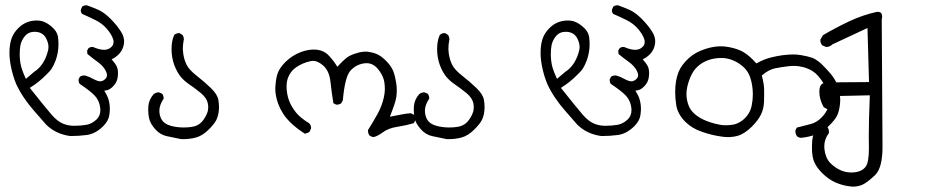

<svg xmlns="http://www.w3.org/2000/svg" viewBox="-20 -419 3540 723"><path d="M391.6 -31.7Q388.2 -52.2 376 -71.8L372.6 -77.6L379.4 -78.6Q393.6 -80.6 407 -95Q420.4 -109.4 422.9 -126.5Q424.3 -135.7 424.3 -143.6Q424.3 -151.4 422.9 -158.7Q420.9 -171.9 403.8 -191.4L400.4 -195.8L405.3 -198.2Q420.9 -206.5 432.4 -220.5Q443.8 -234.4 446.8 -255.4Q447.3 -259.3 447.3 -264.4Q447.3 -269.5 445.3 -278.3Q443.4 -287.1 436.5 -298.3Q422.4 -321.8 396 -348.6Q371.6 -372.6 350.6 -381.8Q329.6 -391.1 307.6 -398.9Q306.6 -398.9 304.9 -398.9Q303.2 -398.9 300.8 -398.9Q294.9 -397.9 289.6 -394.5L284.7 -383.3Q284.2 -381.8 284.2 -379.9Q284.2 -372.6 289.1 -366.7Q314.9 -355.5 339.4 -343.3Q365.2 -330.6 382.3 -310.5Q399.4 -290.5 405.3 -273.4Q407.7 -267.1 407.7 -262.9Q407.7 -258.8 407.2 -256.8Q406.2 -248.5 399.9 -242.7Q389.2 -231.4 372.1 -231.4Q355 -231.4 331.1 -241.7Q328.6 -242.2 326.7 -242.2Q319.3 -242.2 313 -237.3L308.1 -228.5L309.1 -215.8Q326.7 -201.2 346.2 -187Q367.7 -171.9 377.4 -153.8Q382.8 -144 382.8 -136.2Q382.8 -127.9 377 -122.1Q367.7 -112.8 357.7 -112.8Q347.7 -112.8 331.5 -121.6Q316.9 -129.9 301.8 -134.3Q298.8 -134.8 295.9 -134.8Q288.1 -134.8 280.8 -129.9L275.9 -120.1Q275.9 -118.7 275.9 -117.7Q275.9 -108.4 280.3 -103Q321.3 -75.7 337.6 -57.9Q354 -40 357.4 -13.2Q357.9 -8.3 357.9 -3.9Q357.9 17.1 343.3 31.2Q326.2 46.9 306.6 50.8Q283.7 54.7 259.8 54.7Q236.3 54.7 216.8 46.4Q195.8 37.6 174.8 13.4Q153.8 -10.7 92.3 -87.9L96.2 -90.8Q126.5 -109.4 156.2 -139.6Q168.5 -151.4 173.8 -159.2Q181.6 -170.9 189.5 -191.4Q200.2 -221.2 200.2 -252Q200.2 -264.2 198.7 -277.8Q195.8 -301.3 172.6 -320.3Q149.4 -339.4 127.9 -341.3Q123 -341.8 118.2 -341.8Q77.1 -341.8 48.3 -312.5Q34.2 -298.3 26.4 -281.2Q15.6 -257.3 15.6 -220.2Q15.6 -196.8 21 -169.4Q27.8 -134.3 41 -102.5Q53.7 -75.2 71 -49.8Q88.4 -24.4 106.9 -3.4Q125.5 17.6 137.5 31.7Q149.4 45.9 153.8 50.3Q189.9 85.9 244.6 93.3Q276.4 93.3 306.2 89.4Q339.4 85 368.2 56.6Q388.7 36.1 391.6 14.6Q393.6 2 393.6 -9.5Q393.6 -21 391.6 -31.7ZM54.2 -214.8Q54.2 -231.4 56.6 -247.1Q60.5 -267.6 74.7 -284.2Q87.9 -299.3 109.9 -299.3Q142.1 -299.3 154.8 -272.5Q162.6 -255.9 162.6 -242.2Q162.6 -236.8 161.6 -231.4Q147.9 -173.3 107.9 -147.9L77.6 -122.1L75.2 -127Q66.4 -146 60.5 -165Q54.2 -188 54.2 -214.8Z M538.1 -4.9Q538.1 12.2 541.5 26.9Q545.9 46.9 564.9 67.9Q583.5 88.9 609.4 94Q635.3 99.1 662.6 105Q666 105 669.4 105Q694.3 105 716.8 99.1Q741.7 92.8 765.1 69.6Q788.6 46.4 795.4 31.2Q804.7 11.2 804.7 -16.1Q804.7 -29.3 802.2 -43Q798.8 -63.5 774.4 -87.2Q750 -110.8 721.2 -133.3Q691.9 -156.2 682.6 -175.3Q673.3 -193.8 669.9 -217.8Q668.5 -227.5 668.5 -233.4Q668.5 -251.5 671.4 -265.6Q672.4 -269 672.4 -271Q672.4 -272.9 671.9 -275.4Q671.4 -281.7 667 -287.6L655.8 -294.4Q655.3 -294.4 654.8 -294.4Q644 -294.4 636.2 -287.6Q626 -266.1 626 -233.9Q626 -202.6 636.2 -174.3Q646.5 -147 660.6 -129.9Q672.4 -115.7 689 -104Q717.3 -84.5 737.8 -67.4Q758.8 -49.3 762.7 -29.3Q764.2 -22 764.2 -17.6Q764.2 -3.4 760.3 5.9Q753.9 22.9 742.7 36.6Q731 50.8 713.9 56.2Q696.8 61 671.1 61Q645.5 61 623 54.7Q598.6 47.9 588.9 31.7Q580.1 16.6 580.1 -2.4Q580.1 -23.4 596.2 -47.4Q596.2 -48.3 596.2 -48.8Q596.2 -58.6 590.8 -65.9L579.6 -70.8Q578.1 -71.3 576.7 -71.3Q575.2 -71.3 573.2 -71Q571.3 -70.8 568.4 -69.8Q563.5 -68.4 558.6 -64.5Q540.5 -43.9 538.6 -19Q538.1 -11.7 538.1 -4.9Z M1543.9 28.8Q1543.9 19.5 1538.6 13.2L1527.3 7.3Q1510.7 8.3 1494.1 11.7Q1477.5 15.1 1448.2 20.5Q1460 -9.8 1465.6 -27.1Q1471.2 -44.4 1472.7 -55.7Q1474.1 -66.9 1474.1 -79.1Q1474.1 -91.3 1472.2 -105Q1468.3 -130.9 1461.4 -149.9Q1454.1 -168.5 1438 -185.5Q1421.9 -202.6 1407.7 -210.9Q1394 -219.2 1371.6 -223.1Q1364.7 -224.6 1356.9 -224.6Q1341.3 -224.6 1324.2 -219.2Q1297.9 -211.9 1283.7 -200.2Q1268.6 -188 1254.4 -171.9L1250.5 -167.5L1247.1 -172.4Q1236.8 -189.9 1218.3 -209.5Q1197.3 -232.4 1161.6 -232.4Q1139.6 -232.4 1114.7 -223.6Q1081.1 -211.4 1054.7 -185.5Q1033.7 -164.1 1026.4 -145Q1019 -126 1017.1 -94.2Q1016.6 -90.3 1016.6 -85.9Q1016.6 -58.6 1027.3 -28.8Q1042 10.7 1071.3 40Q1093.3 62 1127.9 84.5Q1137.2 82.5 1145 78.1L1150.9 65.9Q1151.4 64.5 1151.4 62.5Q1151.4 52.7 1144.5 45.4Q1111.3 24.9 1095.7 5.9Q1080.1 -13.2 1071 -33.9Q1062 -54.7 1059.6 -81.1Q1059.1 -87.9 1059.1 -93.8Q1059.1 -112.8 1064.9 -127Q1072.3 -146 1086.4 -158.7Q1105.5 -175.3 1135.3 -185.1Q1151.9 -189.9 1159.2 -189.9Q1175.8 -189.9 1196.3 -172.9Q1220.2 -152.8 1224.6 -109.4Q1229 -69.3 1235.4 -30.3L1246.1 -24.9Q1247.1 -24.9 1248 -24.9Q1257.8 -24.9 1265.1 -30.3L1271 -41.5Q1278.8 -128.9 1298.8 -151.9Q1318.8 -174.8 1349.1 -180.2Q1355 -181.2 1360.4 -181.2Q1381.8 -181.2 1398.4 -164.6Q1421.9 -139.6 1427.2 -109.9Q1429.2 -98.1 1429.2 -83.5Q1429.2 -68.8 1425.3 -51.8Q1418 -19 1400.9 11.5Q1383.8 42 1365.7 70.8Q1365.7 71.8 1365.7 74Q1365.7 76.2 1366.2 79.1Q1367.2 85.9 1371.1 90.8Q1377.9 96.2 1386.7 97.2Q1400.9 94.2 1420.4 80.1Q1441.4 64 1474.6 58.8Q1507.8 53.7 1538.1 44.9L1543.5 34.7Q1543.9 31.7 1543.9 28.8Z M1538.1 -4.9Q1538.1 12.2 1541.5 26.9Q1545.9 46.9 1564.9 67.9Q1583.5 88.9 1609.4 94Q1635.3 99.1 1662.6 105Q1666 105 1669.4 105Q1694.3 105 1716.8 99.1Q1741.7 92.8 1765.1 69.6Q1788.6 46.4 1795.4 31.2Q1804.7 11.2 1804.7 -16.1Q1804.7 -29.3 1802.2 -43Q1798.8 -63.5 1774.4 -87.2Q1750 -110.8 1721.2 -133.3Q1691.9 -156.2 1682.6 -175.3Q1673.3 -193.8 1669.9 -217.8Q1668.5 -227.5 1668.5 -233.4Q1668.5 -251.5 1671.4 -265.6Q1672.4 -269 1672.4 -271Q1672.4 -272.9 1671.9 -275.4Q1671.4 -281.7 1667 -287.6L1655.8 -294.4Q1655.3 -294.4 1654.8 -294.4Q1644 -294.4 1636.2 -287.6Q1626 -266.1 1626 -233.9Q1626 -202.6 1636.2 -174.3Q1646.5 -147 1660.6 -129.9Q1672.4 -115.7 1689 -104Q1717.3 -84.5 1737.8 -67.4Q1758.8 -49.3 1762.7 -29.3Q1764.2 -22 1764.2 -17.6Q1764.2 -3.4 1760.3 5.9Q1753.9 22.9 1742.7 36.6Q1731 50.8 1713.9 56.2Q1696.8 61 1671.1 61Q1645.5 61 1623 54.7Q1598.6 47.9 1588.9 31.7Q1580.1 16.6 1580.1 -2.4Q1580.1 -23.4 1596.2 -47.4Q1596.2 -48.3 1596.2 -48.8Q1596.2 -58.6 1590.8 -65.9L1579.6 -70.8Q1578.1 -71.3 1576.7 -71.3Q1575.2 -71.3 1573.2 -71Q1571.3 -70.8 1568.4 -69.8Q1563.5 -68.4 1558.6 -64.5Q1540.5 -43.9 1538.6 -19Q1538.1 -11.7 1538.1 -4.9Z M2391.6 -31.7Q2388.2 -52.2 2376 -71.8L2372.6 -77.6L2379.4 -78.6Q2393.6 -80.6 2407 -95Q2420.4 -109.4 2422.9 -126.5Q2424.3 -135.7 2424.3 -143.6Q2424.3 -151.4 2422.9 -158.7Q2420.9 -171.9 2403.8 -191.4L2400.4 -195.8L2405.3 -198.2Q2420.9 -206.5 2432.4 -220.5Q2443.8 -234.4 2446.8 -255.4Q2447.3 -259.3 2447.3 -264.4Q2447.3 -269.5 2445.3 -278.3Q2443.4 -287.1 2436.5 -298.3Q2422.4 -321.8 2396 -348.6Q2371.6 -372.6 2350.6 -381.8Q2329.6 -391.1 2307.6 -398.9Q2306.6 -398.9 2304.9 -398.9Q2303.2 -398.9 2300.8 -398.9Q2294.9 -397.9 2289.6 -394.5L2284.7 -383.3Q2284.2 -381.8 2284.2 -379.9Q2284.2 -372.6 2289.1 -366.7Q2314.9 -355.5 2339.4 -343.3Q2365.2 -330.6 2382.3 -310.5Q2399.4 -290.5 2405.3 -273.4Q2407.7 -267.1 2407.7 -262.9Q2407.7 -258.8 2407.2 -256.8Q2406.2 -248.5 2399.9 -242.7Q2389.2 -231.4 2372.1 -231.4Q2355 -231.4 2331.1 -241.7Q2328.6 -242.2 2326.7 -242.2Q2319.3 -242.2 2313 -237.3L2308.1 -228.5L2309.1 -215.8Q2326.7 -201.2 2346.2 -187Q2367.7 -171.9 2377.4 -153.8Q2382.8 -144 2382.8 -136.2Q2382.8 -127.9 2377 -122.1Q2367.7 -112.8 2357.7 -112.8Q2347.7 -112.8 2331.5 -121.6Q2316.9 -129.9 2301.8 -134.3Q2298.8 -134.8 2295.9 -134.8Q2288.1 -134.8 2280.8 -129.9L2275.9 -120.1Q2275.9 -118.7 2275.9 -117.7Q2275.9 -108.4 2280.3 -103Q2321.3 -75.7 2337.6 -57.9Q2354 -40 2357.4 -13.2Q2357.9 -8.3 2357.9 -3.9Q2357.9 17.1 2343.3 31.2Q2326.2 46.9 2306.6 50.8Q2283.7 54.7 2259.8 54.7Q2236.3 54.7 2216.8 46.4Q2195.8 37.6 2174.8 13.4Q2153.8 -10.7 2092.3 -87.9L2096.2 -90.8Q2126.5 -109.4 2156.2 -139.6Q2168.5 -151.4 2173.8 -159.2Q2181.6 -170.9 2189.5 -191.4Q2200.2 -221.2 2200.2 -252Q2200.2 -264.2 2198.7 -277.8Q2195.8 -301.3 2172.6 -320.3Q2149.4 -339.4 2127.9 -341.3Q2123 -341.8 2118.2 -341.8Q2077.1 -341.8 2048.3 -312.5Q2034.2 -298.3 2026.4 -281.2Q2015.6 -257.3 2015.6 -220.2Q2015.6 -196.8 2021 -169.4Q2027.8 -134.3 2041 -102.5Q2053.7 -75.2 2071 -49.8Q2088.4 -24.4 2106.9 -3.4Q2125.5 17.6 2137.5 31.7Q2149.4 45.9 2153.8 50.3Q2189.9 85.9 2244.6 93.3Q2276.4 93.3 2306.2 89.4Q2339.4 85 2368.2 56.6Q2388.7 36.1 2391.6 14.6Q2393.6 2 2393.6 -9.5Q2393.6 -21 2391.6 -31.7ZM2054.2 -214.8Q2054.2 -231.4 2056.6 -247.1Q2060.5 -267.6 2074.7 -284.2Q2087.9 -299.3 2109.9 -299.3Q2142.1 -299.3 2154.8 -272.5Q2162.6 -255.9 2162.6 -242.2Q2162.6 -236.8 2161.6 -231.4Q2147.9 -173.3 2107.9 -147.9L2077.6 -122.1L2075.2 -127Q2066.4 -146 2060.5 -165Q2054.2 -188 2054.2 -214.8Z M3144 -41Q3144 -62.5 3137.2 -87.4Q3128.9 -120.1 3094.2 -156.7Q3074.7 -178.2 3061.5 -188Q3048.3 -197.8 3040.5 -200.7Q3020.5 -207.5 2996.6 -211.4Q2981.9 -213.9 2968.3 -213.9Q2929.7 -213.9 2887.2 -203.6Q2858.9 -197.3 2831.1 -181.6L2828.1 -180.2Q2819.8 -189.5 2814 -195.3Q2790 -219.2 2767.6 -229Q2740.2 -240.7 2707.5 -244.1Q2700.7 -244.6 2693.8 -244.6Q2667 -244.6 2636.7 -234.9Q2598.1 -222.7 2572 -198.5Q2545.9 -174.3 2535.2 -147.9Q2522.5 -116.2 2522.5 -72.3Q2522.5 -47.9 2526.4 -23.4Q2531.7 10.3 2560.1 39.1Q2585.4 64.5 2623.3 77.4Q2661.1 90.3 2696.3 95.2Q2710 97.2 2717.8 97.2Q2725.6 97.2 2729 97.2Q2744.6 96.2 2757.6 92.5Q2770.5 88.9 2783.7 80.3Q2796.9 71.8 2810.5 58.6Q2836.9 31.7 2846.4 10.5Q2856 -10.7 2856.9 -34.7Q2857.9 -59.6 2857.4 -82.3Q2856.9 -105 2848.6 -134.3L2850.6 -136.2Q2874 -156.2 2897.9 -161.6Q2921.4 -166.5 2951.2 -169.9Q2959.5 -170.9 2967.8 -170.9Q2990.2 -170.9 3012.2 -164.1Q3042.5 -154.3 3060.8 -133.1Q3079.1 -111.8 3087.6 -92.5Q3096.2 -73.2 3100.1 -43.5Q3100.6 -38.6 3100.6 -33.7Q3100.6 -3.4 3073.7 23.4Q3055.2 42.5 3032.2 48.3Q3006.8 54.7 2980.5 61.5L2975.1 72.3Q2975.1 73.2 2975.1 74.7Q2975.1 85.4 2981 93.8Q2987.3 99.1 2996.1 100.1Q3024.4 97.2 3049.8 88.4Q3074.7 80.1 3099.1 57.1Q3123.5 33.7 3131.8 17.1Q3140.1 0.5 3143.1 -26.9Q3144 -33.7 3144 -41ZM2746.1 49.3Q2728.5 52.7 2714.1 52.7Q2699.7 52.7 2689.7 50.5Q2679.7 48.3 2671.4 46.4Q2639.6 38.1 2618.2 25.9Q2583.5 5.9 2573.2 -21.5Q2564.9 -43 2564.9 -64.7Q2564.9 -86.4 2574.2 -114.3Q2585 -145 2599.6 -161.1Q2630.4 -195.3 2683.1 -200.2Q2689.9 -200.7 2695.8 -200.7Q2737.8 -200.7 2774.9 -170.9Q2795.9 -153.8 2804.7 -128.4Q2814.9 -98.1 2814.9 -63.5Q2814.9 -42 2810.5 -21Q2803.2 13.7 2773.9 35.6Q2760.7 44.9 2746.1 49.3Z M3251.5 92.8 3252 139.2Q3252 191.9 3240.2 208Q3224.1 230.5 3185.5 230.5Q3154.3 230.5 3126.5 211.4Q3115.2 204.1 3106 194.3Q3088.4 175.8 3084.5 142.6Q3084 137.2 3084 131.8Q3084 105 3101.1 82.5Q3101.6 80.1 3101.6 78.1Q3101.6 67.4 3095.7 59.1L3082 52.2Q3081.1 52.2 3078.9 52.2Q3076.7 52.2 3072.8 52.7Q3064.9 54.2 3057.6 59.6Q3041.5 81.1 3038.6 109.9Q3037.6 121.6 3037.6 129.2Q3037.6 136.7 3037.6 139.9Q3037.6 143.1 3037.8 147Q3038.1 150.9 3038.1 154.3Q3039.1 161.6 3040 169.4Q3044.4 201.2 3076.2 232.9Q3099.1 255.9 3125 267.6Q3154.3 280.8 3188 283.7Q3189.9 283.7 3195.6 283.7Q3201.2 283.7 3210.2 282Q3219.2 280.3 3228 276.4Q3246.6 267.6 3275.4 240.2Q3303.2 212.9 3303.2 134.3L3300.3 -345.2Q3301.8 -351.6 3301.8 -355.5Q3301.8 -366.2 3297.4 -370.4Q3293 -374.5 3283.7 -374.5Q3283.2 -374.5 3282.7 -374.5Q3229 -362.8 3178.2 -338.9Q3127.4 -314.9 3079.1 -286.6L3069.8 -271Q3069.3 -269 3069.3 -267.1Q3069.3 -256.3 3076.2 -248.5L3088.9 -242.7Q3090.8 -242.2 3092.3 -242.2Q3104.5 -242.2 3114.7 -252L3246.6 -313.5L3252.4 -109.9H3248Q3106 -109.9 3084 -106.4Q3065.4 -103.5 3065.4 -73.7Q3065.4 -43.9 3082 -15.1L3094.7 -8.3Q3096.2 -8.3 3097.2 -8.3Q3109.4 -8.3 3116.7 -14.6L3123.5 -27.3L3120.1 -57.1L3255.4 -60.1Q3251.5 34.7 3251.5 92.8Z"/></svg>

Font: Bakudai
Style: Light
Weight: 300
Version: Version 1.48